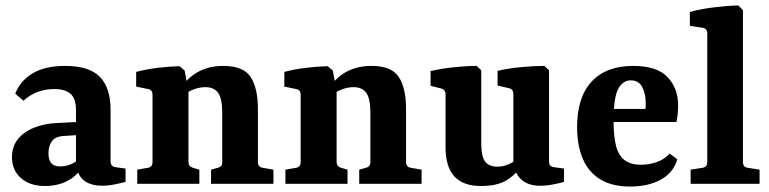

<svg xmlns="http://www.w3.org/2000/svg" viewBox="-20 -675 2825 705"><path d="M145 8Q90 8 57 -21Q24 -50 24 -98Q24 -138 46.5 -165Q69 -192 106 -206.5Q143 -221 185 -223L280 -228V-180L219 -176Q184 -175 171 -157Q158 -139 158 -113Q158 -88 168 -76Q178 -64 201 -64Q224 -64 244 -73.5Q264 -83 277 -99L287 -71Q268 -33 231 -12.5Q194 8 145 8ZM36 -331Q54 -378 99.5 -405.5Q145 -433 219 -433Q308 -433 347 -392.5Q386 -352 386 -272V-83Q386 -63 405 -61L441 -56V-7Q426 -3 401.5 2Q377 7 355 7Q317 7 292 -9.5Q267 -26 259 -69V-270Q259 -314 238.5 -331Q218 -348 180 -348Q147 -348 118.5 -337.5Q90 -327 66 -305Z M755 0V-52L780 -59Q788 -61 792 -66Q796 -71 796 -80V-261Q796 -313 781 -334Q766 -355 734 -355Q713 -355 690.5 -346.5Q668 -338 648 -321L649 -358Q676 -396 714 -414.5Q752 -433 800 -433Q874 -433 900.5 -392Q927 -351 927 -275V-80Q927 -62 944 -59L984 -52V0ZM484 0V-52L524 -59Q540 -62 540 -80V-327Q540 -345 524 -348L480 -357V-411Q518 -421 560 -426Q602 -431 639 -432L658 -416L672 -341V-80Q672 -64 688 -59L712 -52V0Z M1299 0V-52L1324 -59Q1332 -61 1336 -66Q1340 -71 1340 -80V-261Q1340 -313 1325 -334Q1310 -355 1278 -355Q1257 -355 1234.5 -346.5Q1212 -338 1192 -321L1193 -358Q1220 -396 1258 -414.5Q1296 -433 1344 -433Q1418 -433 1444.5 -392Q1471 -351 1471 -275V-80Q1471 -62 1488 -59L1528 -52V0ZM1028 0V-52L1068 -59Q1084 -62 1084 -80V-327Q1084 -345 1068 -348L1024 -357V-411Q1062 -421 1104 -426Q1146 -431 1183 -432L1202 -416L1216 -341V-80Q1216 -64 1232 -59L1256 -52V0Z M1898 -69Q1872 -32 1838 -12Q1804 8 1746 8Q1681 8 1648.5 -27Q1616 -62 1616 -135V-329Q1616 -346 1600 -350L1561 -360V-414Q1599 -423 1645.5 -428Q1692 -433 1730 -433L1747 -417V-152Q1747 -100 1761.5 -81.5Q1776 -63 1806 -63Q1826 -63 1845.5 -71Q1865 -79 1883 -93ZM2051 -7Q2038 -3 2012 2Q1986 7 1963 7Q1922 7 1897.5 -13Q1873 -33 1865 -73V-330Q1865 -348 1849 -351L1807 -361V-415Q1846 -424 1893 -428.5Q1940 -433 1979 -433L1996 -417V-83Q1996 -71 2001 -66.5Q2006 -62 2015 -61L2051 -56Z M2099 -208Q2099 -318 2152.5 -375.5Q2206 -433 2305 -433Q2392 -433 2431 -392Q2470 -351 2470 -288Q2470 -273 2468.5 -257Q2467 -241 2464 -227H2189V-275H2350Q2351 -280 2351 -284Q2351 -288 2351 -294Q2351 -332 2338 -356Q2325 -380 2296 -380Q2267 -380 2250 -348.5Q2233 -317 2233 -231Q2233 -175 2242 -139.5Q2251 -104 2273.5 -87Q2296 -70 2334 -70Q2364 -70 2392 -80Q2420 -90 2439 -111L2467 -90Q2453 -41 2406.5 -15.5Q2360 10 2294 10Q2227 10 2184 -16.5Q2141 -43 2120 -92Q2099 -141 2099 -208Z M2708 -80Q2708 -62 2725 -59L2769 -52V0H2516V-52L2560 -59Q2577 -62 2577 -79V-552Q2577 -570 2560 -573L2513 -580V-631Q2552 -642 2601.5 -648Q2651 -654 2691 -655L2708 -638Z"/></svg>

Font: Yrsa
Style: Regular
Weight: 400
Designer: Anna Giedrys (Yrsa+Rasa design), David Brezina (Yrsa art-direction, Rasa art-direction, design)
Foundry: Rosetta Type Foundry
Version: Version 2.004